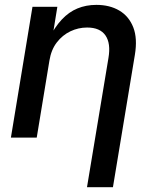

<svg xmlns="http://www.w3.org/2000/svg" viewBox="-20 -567 633 791"><path d="M183.6 -317.4 131.3 0H24.9L113.8 -539.1H216.3L194.8 -406.7L181.2 -407.2Q205.6 -455.6 234.6 -486.6Q263.7 -517.6 299.1 -532.2Q334.5 -546.9 377 -546.9Q432.1 -546.9 471.7 -523.4Q511.2 -500 529.1 -454.3Q546.9 -408.7 535.6 -340.8L445.3 204.1H338.4L426.8 -328.1Q437 -388.2 414.6 -420.9Q392.1 -453.6 338.9 -453.6Q302.7 -453.6 270 -438Q237.3 -422.4 214.1 -392.3Q190.9 -362.3 183.6 -317.4Z"/></svg>

Font: Inter 18pt Medium
Style: Italic
Weight: 500
Italic angle: -9.3988°
Designer: Rasmus Andersson
Foundry: rsms
Version: Version 4.001;git-66647c0bb